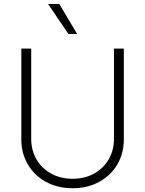

<svg xmlns="http://www.w3.org/2000/svg" viewBox="-20 -957 747 988"><path d="M617.2 -707V-239.3Q617.2 -168 583.5 -110.6Q549.8 -53.2 489.7 -20.8Q429.7 11.7 353.5 11.7Q277.3 11.7 217.3 -20.8Q157.2 -53.2 123.5 -110.6Q89.8 -168 89.8 -239.3V-707H140.6V-242.2Q140.6 -183.6 167.7 -137Q194.8 -90.3 243.2 -63.7Q291.5 -37.1 353.5 -37.1Q415.5 -37.1 463.9 -63.7Q512.2 -90.3 539.3 -137Q566.4 -183.6 566.4 -242.2V-707ZM227.5 -936.5H285.2L377 -782.2H332Z"/></svg>

Font: Pretendard JP ExtraLight
Style: Regular
Weight: 200
Designer: Base glyphs from Inter by Rasmus Andersson; Hangeul glyphs from Noto Sans CJK(Source Han Sans) by Jang Soo-young and Kan
Foundry: Kil Hyung-jin
Version: Version 1.309